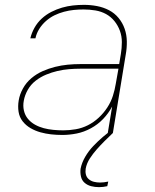

<svg xmlns="http://www.w3.org/2000/svg" viewBox="-20 -548 640 791"><path d="M237 8Q213 8 190.5 5.5Q168 3 146.5 -3Q125 -9 106 -20Q87 -31 73.5 -48Q60 -65 56.5 -87.5Q53 -110 57 -134Q61 -159 74.5 -183.5Q88 -208 109.5 -226Q131 -244 156 -255Q181 -266 207 -272.5Q233 -279 259 -281.5Q285 -284 311 -284H471L478 -326Q482 -350 482 -374.5Q482 -399 474 -421Q466 -443 451.5 -461Q437 -479 417 -490Q397 -501 373 -505Q349 -509 324 -509Q304 -509 284 -507Q264 -505 243.5 -499.5Q223 -494 204.5 -485Q186 -476 169.5 -461.5Q153 -447 141.5 -428.5Q130 -410 126 -390H105Q110 -412 122 -433.5Q134 -455 152 -471.5Q170 -488 191.5 -499Q213 -510 235.5 -516.5Q258 -523 280.5 -525.5Q303 -528 326 -528Q353 -528 379.5 -523Q406 -518 429 -506Q452 -494 468.5 -474Q485 -454 493.5 -429.5Q502 -405 502.5 -377.5Q503 -350 498 -323L445 0H424L442 -109Q427 -81 405 -58Q383 -35 354.5 -19.5Q326 -4 296 2Q266 8 237 8ZM241 -11Q266 -11 292 -15.5Q318 -20 342 -32Q366 -44 386.5 -63Q407 -82 422 -105Q437 -128 445 -153Q453 -178 457 -203L468 -265H311Q288 -265 264 -263Q240 -261 216.5 -255.5Q193 -250 170 -240.5Q147 -231 127 -215.5Q107 -200 94.5 -178Q82 -156 78 -133Q74 -112 78.5 -92.5Q83 -73 95 -58.5Q107 -44 124 -34.5Q141 -25 160 -20Q179 -15 199.5 -13Q220 -11 241 -11ZM388 223Q371 223 355.5 219Q340 215 328.5 205Q317 195 313.5 179Q310 163 312 147Q317 122 331 98Q345 74 364 54Q383 34 404 16Q425 -2 448 -18L445 0Q428 16 411 33Q394 50 378.5 67.5Q363 85 350 105Q337 125 333 147Q331 160 334 171.5Q337 183 346 190.5Q355 198 367 201Q379 204 392 204Q400 204 408.5 203Q417 202 426 200L422 219Q414 221 405 222Q396 223 388 223Z"/></svg>

Font: Iosevka Thin Extended Oblique
Style: Regular
Weight: 100
Width: 7
Italic angle: -9°
Monospace: yes
Designer: Belleve Invis
Foundry: Belleve Invis
Version: Version 32.5.0; ttfautohint (v1.8.4)